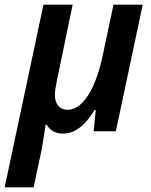

<svg xmlns="http://www.w3.org/2000/svg" viewBox="-51 -562 645 822"><path d="M-31 240 135 -542H260L193 -219Q189 -199 186.5 -183Q184 -167 184 -155Q184 -126 198.5 -109Q213 -92 238 -92Q270 -92 298 -119Q326 -146 348.5 -195.5Q371 -245 386 -312L435 -542H560L445 0H350L359 -91H354Q337 -63 316.5 -40Q296 -17 271.5 -3.5Q247 10 218 10Q194 10 176 -0.5Q158 -11 149 -28H144Q142 -13 139 7.5Q136 28 132.5 48.5Q129 69 126 85L93 240Z"/></svg>

Font: Noto Sans Display SemiBold
Style: Italic
Weight: 600
Italic angle: -12°
Designer: Monotype Design Team
Foundry: Monotype Imaging Inc.
Version: Version 2.003